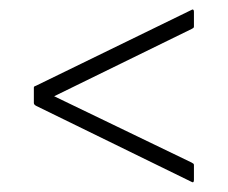

<svg xmlns="http://www.w3.org/2000/svg" viewBox="-20 -500 471 397"><path d="M55 -281Q53 -282 51.5 -283.5Q50 -285 50 -287V-319Q50 -321 51.5 -321.5Q53 -322 55 -323L375 -479Q378 -481 379.5 -480Q381 -479 381 -476V-445Q381 -443 379.5 -442Q378 -441 376 -440L92 -301L376 -164Q379 -162 380 -161.5Q381 -161 381 -158V-128Q381 -121 376 -124Z"/></svg>

Font: Glory ExtraLight
Style: Regular
Weight: 250
Version: Version 1.011